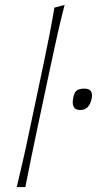

<svg xmlns="http://www.w3.org/2000/svg" viewBox="-20 -760 394 780"><path d="M48 0Q61.5 -56.5 73.5 -108.8Q85.5 -161 98 -221.5L155.5 -493.5Q169 -557 180.5 -616Q192 -675 201 -729L242.5 -740Q226.5 -678.5 213 -618.2Q199.5 -558 186 -494L128 -221Q115 -159.5 104.5 -108Q94 -56.5 83 0ZM306 -313Q265 -313 279 -369Q283.5 -388 294.2 -394Q305 -400 323 -400Q361 -400 352 -358Q342 -313 306 -313Z"/></svg>

Font: Commissioner Flair Thin
Style: Italic
Weight: 100
Italic angle: -12°
Designer: Kostas Bartsokas
Foundry: Kostas Bartsokas
Version: Version 1.000; ttfautohint (v1.8.3)